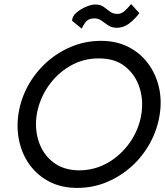

<svg xmlns="http://www.w3.org/2000/svg" viewBox="-20 -910 807 940"><path d="M160 -350Q173 -425 216 -487.5Q259 -550 324 -587.5Q389 -625 466 -624Q543 -624 592.5 -584.5Q642 -545 662.5 -483Q683 -421 672 -350Q660 -276 616.5 -213.5Q573 -151 508.5 -113.5Q444 -76 366 -76Q290 -77 240 -116Q190 -155 169.5 -217.5Q149 -280 160 -350ZM70 -350Q60 -280 75 -215Q90 -150 128 -99.5Q166 -49 224 -19.5Q282 10 358 10Q435 10 503 -18.5Q571 -47 625.5 -96.5Q680 -146 715.5 -211.5Q751 -277 762 -350Q773 -421 757.5 -485.5Q742 -550 704 -600.5Q666 -651 608 -680.5Q550 -710 474 -710Q398 -710 329.5 -681.5Q261 -653 206.5 -603.5Q152 -554 116.5 -489Q81 -424 70 -350ZM333 -808 380 -770Q386 -784 399 -801.5Q412 -819 439 -820Q460 -821 476 -809.5Q492 -798 508.5 -786.5Q525 -775 548 -774Q585 -773 615 -797Q645 -821 662 -846L622 -890Q607 -872 591.5 -857.5Q576 -843 558 -842Q535 -841 519.5 -852.5Q504 -864 488 -876Q472 -888 446 -888Q428 -888 401.5 -877Q375 -866 354 -848Q333 -830 333 -808Z"/></svg>

Font: Jost* 400 Book Italic
Style: Italic
Weight: 400
Italic angle: -10°
Version: Version 3.200; ttfautohint (v0.97) -l 8 -r 50 -G 200 -x 14 -